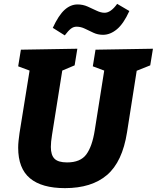

<svg xmlns="http://www.w3.org/2000/svg" viewBox="-20 -959 811 993"><path d="M474 -702 771 -707 757 -621 687 -593 637 -275Q613 -122 533.5 -54Q454 14 316 14Q196 14 135 -37Q74 -88 74 -195Q74 -212 76 -231Q78 -250 81 -271L133 -594L74 -616L88 -702L380 -707L366 -621L302 -594L249 -261Q243 -224 243 -199Q243 -157 262 -138Q281 -119 327 -119Q396 -119 426.5 -160.5Q457 -202 470 -285L519 -594L460 -616ZM315 -776 253 -815Q283 -880 314 -908Q345 -936 381 -936Q409 -936 433.5 -925Q458 -914 480 -903.5Q502 -893 521 -893Q553 -893 586 -939L649 -902Q619 -836 584.5 -807.5Q550 -779 513 -779Q486 -779 463.5 -789.5Q441 -800 419.5 -810.5Q398 -821 376 -821Q360 -821 346.5 -810.5Q333 -800 315 -776Z"/></svg>

Font: Bitter ExtraBold
Style: Italic
Weight: 800
Italic angle: -9°
Designer: Sol Matas, and Bitter project Authors
Foundry: Sol Matas
Version: Version 2.001